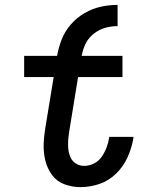

<svg xmlns="http://www.w3.org/2000/svg" viewBox="-20 -759 616 787"><path d="M310 8Q349 8 387.5 -5Q426 -18 456 -47.5Q486 -77 502.5 -113.5Q519 -150 526 -188L527 -198H428L427 -193Q424 -173 416.5 -153.5Q409 -134 396.5 -116Q384 -98 364.5 -88.5Q345 -79 325 -79Q307 -79 291.5 -88.5Q276 -98 269 -114Q262 -130 260 -148Q258 -166 259.5 -184.5Q261 -203 264 -222L300 -443H482V-530H315Q319 -555 330.5 -579Q342 -603 364 -620.5Q386 -638 411.5 -645Q437 -652 462 -652V-739Q428 -739 393.5 -731.5Q359 -724 327 -705.5Q295 -687 270.5 -659Q246 -631 233 -597.5Q220 -564 214 -530H79V-443H200L166 -236Q160 -201 159 -166.5Q158 -132 166 -100Q174 -68 193.5 -41.5Q213 -15 244.5 -3.5Q276 8 310 8Z"/></svg>

Font: Iosevka Sparkle Medium Oblique
Style: Regular
Weight: 500
Italic angle: -9°
Designer: Belleve Invis
Foundry: Belleve Invis
Version: Version 4.5.0; ttfautohint (v1.8.3)